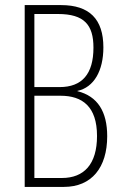

<svg xmlns="http://www.w3.org/2000/svg" viewBox="-20 -734 480 754"><path d="M220 -714H77V0H231C340 0 401 -76 401 -199C401 -295 364 -356 284 -376V-377C349 -391 386 -456 386 -548C386 -659 331 -714 220 -714ZM214 -392H115V-679H208C311 -679 347 -636 347 -547C347 -443 302 -392 214 -392ZM115 -358H218C303 -358 361 -316 361 -200C361 -89 310 -35 223 -35H115Z"/></svg>

Font: Noto Sans Hebrew ExtraCondensed ExtraLight
Style: Regular
Weight: 200
Width: 2
Designer: Monotype Design Team
Foundry: Monotype Imaging Inc.
Version: Version 2.004